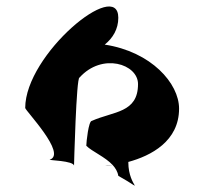

<svg xmlns="http://www.w3.org/2000/svg" viewBox="-20 -666 630 594"><path d="M58 -332C58 -324 188 -190 134 -172C127 -170 209 -169 209 -153C209 -153 216 -428 226 -426C296 -504 407 -468 407 -406C407 -316 331 -322 264 -292C254 -292 247 -226 247 -215C265 -197 305 -181 329 -155C333 -155 336 -156 340 -157C336 -156 333 -156 329 -155C337 -146 344 -135 346 -122C438 -71 377 -84 377 -164V-165C447 -184 534 -229 534 -330C534 -408 448 -506 304 -528C329 -548 346 -576 346 -611C346 -736 58 -498 58 -332ZM305 -153C315 -152 322 -154 329 -155C319 -154 311 -153 305 -153Z"/></svg>

Font: Ampere
Style: SCExt
Weight: 400
Version: Version 1